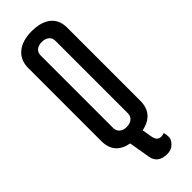

<svg xmlns="http://www.w3.org/2000/svg" viewBox="-271 -681 859 859"><g transform="rotate(-45 158.5 -251.0)"><path d="M33 -92V-554Q33 -604 67 -632Q101 -660 160 -660Q219 -660 251.5 -634Q284 -608 284 -558V-96Q284 -13 198 5L206 52Q211 84 237 84Q245 84 256 80Q260 92 260 108.5Q260 125 243.5 141.5Q227 158 202 158Q142 158 134 107L117 7Q33 -9 33 -92ZM112 -554V-96Q112 -78 124.5 -67Q137 -56 158 -56Q179 -56 192 -66.5Q205 -77 205 -96V-554Q205 -573 192 -583.5Q179 -594 158 -594Q137 -594 124.5 -583.5Q112 -573 112 -554Z"/></g></svg>

Font: el_Medula One
Style: Regular
Weight: 400
Designer: Luciano Vergara
Foundry: Luciano Vergara
Version: Version 1.002 August 17, 2020